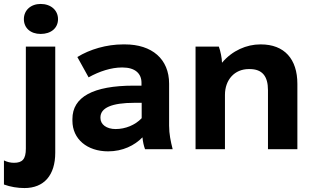

<svg xmlns="http://www.w3.org/2000/svg" viewBox="-62 -756 1587 973"><path d="M144 -584C197 -584 232 -614 232 -659C232 -704 196 -736 144 -736C94 -736 59 -704 59 -659C59 -614 93 -584 144 -584ZM62 197C161 197 218 132 218 18V-520H69V-3C69 51 51 69 9 69C-9 69 -25 65 -42 57V179C-10 191 28 197 62 197Z M486 11C560 11 620 -19 660 -60C662 -37 667 -16 673 0H813C803 -39 795 -77 795 -119V-332C795 -457 708 -531 571 -531H562C478 -531 393 -506 330 -467L387 -364C442 -395 503 -414 555 -414H559C623 -414 655 -383 655 -337V-322H616C409 -322 305 -264 305 -153V-144C305 -51 380 11 486 11ZM524 -102C478 -102 447 -125 447 -158V-161C447 -209 503 -235 620 -235H656V-157C623 -122 573 -102 524 -102Z M929 0H1078V-275C1078 -352 1127 -406 1199 -406H1203C1267 -406 1296 -370 1296 -299V0H1445V-331C1445 -457 1379 -531 1260 -531H1257C1188 -531 1115 -500 1063 -438C1063 -460 1055 -499 1047 -520H929Z"/></svg>

Font: Fixel Display Bold
Style: Bold
Weight: 700
Designer: AlfaBravo + MacPaw
Foundry: Kyrylo Tkachov, Marchela Mozhyna, Serhii Makarenko, Maria Weinstein, Zakhar Kryvoshyya
Version: Version 1.211